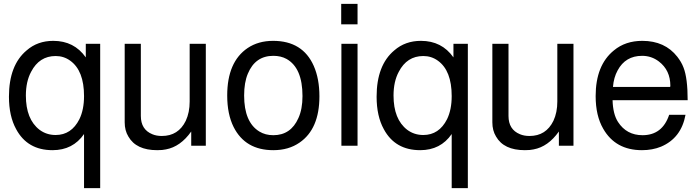

<svg xmlns="http://www.w3.org/2000/svg" viewBox="-20 -749 3598 987"><path d="M495 218H412V-60Q355 23 250 23Q121 23 63 -85Q26 -152 26 -252Q26 -414 117 -490Q173 -539 254 -539Q361 -539 421 -454V-524H495ZM266 -461Q182 -461 140 -380Q113 -330 113 -258Q113 -136 183 -82Q219 -55 266 -55Q347 -55 388 -136Q412 -185 412 -255Q412 -386 341 -437Q308 -461 266 -461Z M1038 0H963V-73Q908 5 833 19Q816 23 788 23Q680 23 640 -47Q621 -78 621 -120V-524H704V-153Q704 -83 763 -59Q784 -50 812 -50Q897 -50 935 -128Q955 -171 955 -227V-524H1038Z M1384 -539Q1536 -539 1593 -410Q1622 -344 1622 -254Q1622 -86 1520 -16Q1464 23 1385 23Q1241 23 1181 -96Q1148 -162 1148 -258Q1148 -431 1253 -502Q1308 -539 1384 -539ZM1385 -462Q1292 -462 1254 -370Q1235 -325 1235 -258Q1235 -121 1313 -73Q1344 -54 1385 -54Q1475 -54 1514 -142Q1535 -188 1535 -255Q1535 -400 1453 -446Q1424 -462 1385 -462Z M1818 -524V0H1735V-524ZM1818 -729V-624H1734V-729Z M2385 218H2302V-60Q2245 23 2140 23Q2011 23 1953 -85Q1916 -152 1916 -252Q1916 -414 2007 -490Q2063 -539 2144 -539Q2251 -539 2311 -454V-524H2385ZM2156 -461Q2072 -461 2030 -380Q2003 -330 2003 -258Q2003 -136 2073 -82Q2109 -55 2156 -55Q2237 -55 2278 -136Q2302 -185 2302 -255Q2302 -386 2231 -437Q2198 -461 2156 -461Z M2928 0H2853V-73Q2798 5 2723 19Q2706 23 2678 23Q2570 23 2530 -47Q2511 -78 2511 -120V-524H2594V-153Q2594 -83 2653 -59Q2674 -50 2702 -50Q2787 -50 2825 -128Q2845 -171 2845 -227V-524H2928Z M3129 -234Q3131 -162 3157 -122Q3201 -54 3283 -54Q3385 -54 3420 -159H3504Q3482 -39 3378 5Q3334 23 3280 23Q3144 23 3081 -87Q3042 -154 3042 -255Q3042 -414 3136 -490Q3195 -539 3282 -539Q3398 -539 3462 -457Q3472 -444 3480 -430.5Q3488 -417 3494 -401Q3515 -347 3515 -234ZM3425 -302 3426 -308Q3426 -388 3367 -433Q3329 -462 3281 -462Q3195 -462 3155 -387Q3135 -351 3131 -302Z"/></svg>

Font: Ekushey Bangla
Style: Regular
Weight: 400
Designer: Al Mamun Sumon
Foundry: Al Mamun Sumon
Version: Version 1.0